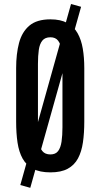

<svg xmlns="http://www.w3.org/2000/svg" viewBox="-20 -836 469 941"><path d="M128.4 84.5 79.6 70.8 328.1 -816.4 377.4 -802.7ZM227.1 8.8Q174.8 8.8 141.8 -8.8Q108.9 -26.4 90.8 -58.8Q72.8 -91.3 65.9 -137.2Q59.1 -183.1 59.1 -240.2V-502.4Q59.1 -571.3 73.2 -625.2Q87.4 -679.2 123.8 -710.2Q160.2 -741.2 227.1 -741.2Q276.9 -741.2 309.3 -723.6Q341.8 -706.1 360.1 -673.6Q378.4 -641.1 385.7 -597.7Q393.1 -554.2 393.1 -502.4V-240.2Q393.1 -184.1 386.5 -138.4Q379.9 -92.8 362.3 -59.8Q344.7 -26.9 312 -9Q279.3 8.8 227.1 8.8ZM227.1 -79.1Q252.4 -79.1 264.9 -95.7Q277.3 -112.3 281.7 -142.3Q286.1 -172.4 286.1 -211.9V-522.9Q286.1 -562.5 281.7 -591.6Q277.3 -620.6 264.6 -637Q252 -653.3 227.1 -653.3Q200.7 -653.3 187.5 -637Q174.3 -620.6 170.2 -591.6Q166 -562.5 166 -522.9V-211.9Q166 -172.4 170.2 -142.3Q174.3 -112.3 187.5 -95.7Q200.7 -79.1 227.1 -79.1Z"/></svg>

Font: Antonio Medium
Style: Regular
Weight: 500
Designer: Vernon Adams
Foundry: Vernon Adams
Version: Version 1.002